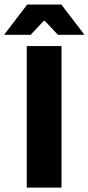

<svg xmlns="http://www.w3.org/2000/svg" viewBox="-63 -847 399 867"><path d="M214.8 -639V0H57.9V-639ZM-42.7 -692.2 59.9 -826.5H214.1L316.7 -692.2V-690H198.3L139.2 -753.2H134.8L75.7 -690H-42.7Z"/></svg>

Font: Anek Kannada Medium
Style: Regular
Weight: 500
Designer: Vaishnavi Murthy, Maithili Shingre (Kannada) & Yesha Goshar (Latin)
Foundry: Ek Type
Version: Version 1.003